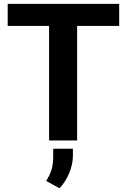

<svg xmlns="http://www.w3.org/2000/svg" viewBox="-20 -731 660 999"><path d="M600.1 -710.9V-596.2H381.3V0H235.4V-596.2H20V-710.9ZM359.4 43V78.1Q359.4 124 339.4 171.1Q319.3 218.3 289.6 248.5L220.2 210.4Q237.3 184.1 247.1 155Q256.8 126 256.8 85V43Z"/></svg>

Font: Vazirmatn RD FD
Style: Bold
Weight: 700
Designer: Saber Rastikerdar
Foundry: Saber Rastikerdar
Version: Version 33.003